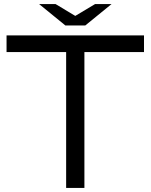

<svg xmlns="http://www.w3.org/2000/svg" viewBox="-20 -899 740 944"><path d="M301.3 -773.9 172.4 -878.9H253.4L350.1 -820.8L447.3 -878.9H528.3L399.4 -773.9ZM12.2 -725.1H688V-643.1H395V24.9H305.2V-643.1H12.2Z"/></svg>

Font: BIZ UDPGothic
Style: Regular
Weight: 400
Designer: TypeBank Co., Ltd.
Foundry: Morisawa Inc.
Version: Version 1.051